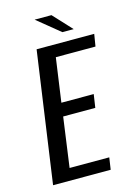

<svg xmlns="http://www.w3.org/2000/svg" viewBox="-111 -778 588 837"><g transform="rotate(-15 183.0 -359.0)"><path d="M22 0 106 -591H366L357 -536H178L150 -338H296L287 -278H142L111 -54H290L282 0ZM234 -634 131 -718H207L285 -634Z"/></g></svg>

Font: Alumni Sans Thin Medium
Style: Italic
Weight: 500
Italic angle: -8°
Version: Version 1.016